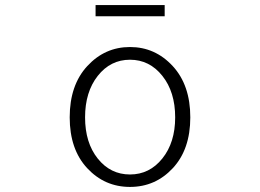

<svg xmlns="http://www.w3.org/2000/svg" viewBox="-20 -735 1040 768"><path d="M258.8 -265.6Q258.8 -394.5 329.1 -470.7Q399.4 -546.9 500 -546.9Q600.6 -546.9 670.9 -470.7Q741.2 -394.5 741.2 -265.6Q741.2 -137.7 671.4 -62.5Q601.6 12.7 500 12.7Q398.4 12.7 328.6 -62.5Q258.8 -137.7 258.8 -265.6ZM680.7 -265.6Q680.7 -367.2 629.4 -431.6Q578.1 -496.1 500 -496.1Q421.9 -496.1 371.1 -431.6Q320.3 -367.2 320.3 -265.6Q320.3 -164.1 371.1 -100.6Q421.9 -37.1 500 -37.1Q578.1 -37.1 629.4 -101.1Q680.7 -165 680.7 -265.6ZM362.3 -669.9V-714.8H638.7V-669.9Z"/></svg>

Font: Gen Shin Gothic Monospace Light
Style: Regular
Weight: 300
Designer: [Source Han Sans]
Ryoko NISHIZUKA  (kana & ideographs); Paul D. Hunt (Latin, Greek & Cyrillic); Wenlong ZHANG  (bopomofo
Version: Version 1.002.20150607